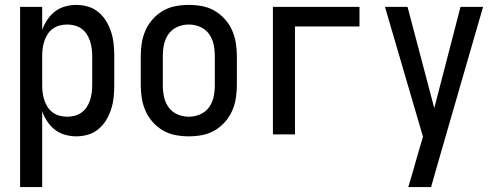

<svg xmlns="http://www.w3.org/2000/svg" viewBox="-20 -548 2040 783"><path d="M62 215V-520H152V-426Q160 -448 173 -467.5Q186 -487 204 -501Q222 -515 245 -521.5Q268 -528 291 -528Q316 -528 339.5 -521Q363 -514 382 -498Q401 -482 413.5 -461Q426 -440 433.5 -416.5Q441 -393 443.5 -368.5Q446 -344 446 -320V-200Q446 -176 443.5 -151.5Q441 -127 433.5 -103.5Q426 -80 413.5 -59Q401 -38 382 -22Q363 -6 339.5 1Q316 8 291 8Q268 8 245 1.5Q222 -5 204 -19Q186 -33 173 -52.5Q160 -72 152 -94V215ZM254 -72Q269 -72 284.5 -76Q300 -80 312.5 -89Q325 -98 333.5 -111Q342 -124 347 -139Q352 -154 354 -169.5Q356 -185 356 -200V-320Q356 -335 354 -350.5Q352 -366 347 -381Q342 -396 333.5 -409Q325 -422 312.5 -431Q300 -440 284.5 -444Q269 -448 254 -448Q239 -448 223.5 -444Q208 -440 195.5 -431Q183 -422 174.5 -409Q166 -396 161 -381Q156 -366 154 -350.5Q152 -335 152 -320V-200Q152 -185 154 -169.5Q156 -154 161 -139Q166 -124 174.5 -111Q183 -98 195.5 -89Q208 -80 223.5 -76Q239 -72 254 -72Z M750 8Q723 8 696 3Q669 -2 645.5 -15.5Q622 -29 603.5 -49.5Q585 -70 574 -94.5Q563 -119 558.5 -146Q554 -173 554 -200V-320Q554 -347 558.5 -374Q563 -401 574 -425.5Q585 -450 603.5 -470.5Q622 -491 645.5 -504.5Q669 -518 696 -523Q723 -528 750 -528Q777 -528 804 -523Q831 -518 854.5 -504.5Q878 -491 896.5 -470.5Q915 -450 926 -425.5Q937 -401 941.5 -374Q946 -347 946 -320V-200Q946 -173 941.5 -146Q937 -119 926 -94.5Q915 -70 896.5 -49.5Q878 -29 854.5 -15.5Q831 -2 804 3Q777 8 750 8ZM750 -72Q774 -72 796 -81.5Q818 -91 832 -110Q846 -129 851 -152.5Q856 -176 856 -200V-320Q856 -344 851 -367.5Q846 -391 832 -410Q818 -429 796 -438.5Q774 -448 750 -448Q726 -448 704 -438.5Q682 -429 668 -410Q654 -391 649 -367.5Q644 -344 644 -320V-200Q644 -176 649 -152.5Q654 -129 668 -110Q682 -91 704 -81.5Q726 -72 750 -72Z M1093 0V-520H1446V-440H1183V0Z M1645 215Q1655 182 1664.5 149.5Q1674 117 1683 84L1705 10L1550 -520H1642L1751 -107L1858 -520H1950L1769 106L1738 215Z"/></svg>

Font: Iosevka Medium
Style: Regular
Weight: 500
Monospace: yes
Designer: Belleve Invis
Foundry: Belleve Invis
Version: Version 32.5.0; ttfautohint (v1.8.4)